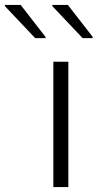

<svg xmlns="http://www.w3.org/2000/svg" viewBox="-125 -761 397 781"><path d="M0 0ZM92 0V-510H153V0ZM-105 -606ZM252 -606V-611L151 -741H88V-736L211 -606ZM60 -606V-611L-41 -741H-105V-736L18 -606Z"/></svg>

Font: Azeri Sans Light
Style: Regular
Weight: 300
Designer: Hector Gatti & Omnibus-Type (original fonts) / Cristiano Sobral (main changes and remastering)
Version: Version 1.000; ttfautohint (v1.6)